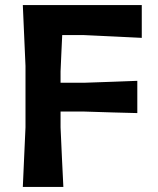

<svg xmlns="http://www.w3.org/2000/svg" viewBox="-20 -733 618 753"><path d="M69.5 0Q72 -57.5 74.5 -112Q77 -166.5 80 -233.5V-474.5Q77 -544 74.5 -599Q72 -654 69.5 -713H536V-584.5Q488.5 -587 434.5 -589.5Q380.5 -592 307 -595.5H224Q222.5 -562.5 220.8 -527.5Q219 -492.5 217.5 -453V-408.5H311Q377 -410.5 425.5 -412.5Q474 -414.5 518.5 -416V-289.5Q471 -290.5 423 -292Q375 -293.5 310.5 -295.5H217.5V-233.5Q220.5 -166.5 223 -112.2Q225.5 -58 228.5 0Z"/></svg>

Font: Commissioner Loud SemiBold
Style: Regular
Weight: 600
Designer: Kostas Bartsokas
Foundry: Kostas Bartsokas
Version: Version 1.000; ttfautohint (v1.8.3)